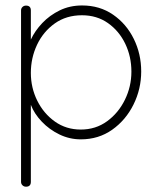

<svg xmlns="http://www.w3.org/2000/svg" viewBox="-20 -516 586 717"><path d="M281.7 4.4Q239.7 4.4 201.9 -13.9Q164.1 -32.2 136 -61.8Q107.9 -91.3 95.2 -124.5V163.1Q95.2 181.2 77.1 181.2Q69.3 181.2 64 176Q58.6 170.9 58.6 163.1V-477.1Q58.6 -484.9 64 -490Q69.3 -495.1 77.1 -495.1Q95.2 -495.1 95.2 -477.1V-368.2Q110.4 -400.9 137.9 -429.9Q165.5 -459 203.1 -477.3Q240.7 -495.6 286.6 -495.6Q352.5 -495.6 402.3 -461.2Q452.1 -426.8 479.7 -370.6Q507.3 -314.5 507.3 -249Q507.3 -183.6 478.5 -125.5Q449.7 -67.4 398.9 -31.5Q348.1 4.4 281.7 4.4ZM470.7 -248.5Q470.7 -304.7 447.8 -352.5Q424.8 -400.4 383.3 -429.7Q341.8 -459 286.1 -459Q227.5 -459 184.6 -428.5Q141.6 -397.9 118.4 -348.9Q95.2 -299.8 95.2 -243.7Q95.2 -188.5 119.1 -140.1Q143.1 -91.8 185.1 -62Q227.1 -32.2 281.7 -32.2Q337.4 -32.2 379.9 -63.2Q422.4 -94.2 446.5 -143.6Q470.7 -192.9 470.7 -248.5Z"/></svg>

Font: Manjari Thin
Style: Regular
Weight: 100
Designer: Santhosh Thottingal <santhosh.thottingal@gmail.com>
Version: Version 2.000